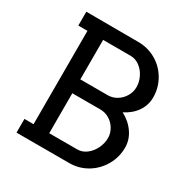

<svg xmlns="http://www.w3.org/2000/svg" viewBox="-169 -880 985 1019"><g transform="rotate(30 323.0 -370.5)"><path d="M609 -220Q609 -160 580 -109.5Q551 -59 501.5 -29.5Q452 0 393 0H70V-84H126V-656H70V-741L389 -740Q448 -740 497.5 -711.5Q547 -683 576 -633Q605 -583 605 -524Q605 -477 578.5 -438Q552 -399 504 -375Q552 -350 580.5 -308.5Q609 -267 609 -220ZM222 -656V-414H390Q420 -414 445.5 -430Q471 -446 486 -472Q501 -498 501 -527Q501 -559 486 -589Q471 -619 445.5 -637.5Q420 -656 390 -656ZM505 -218Q505 -246 490 -272Q475 -298 449.5 -313.5Q424 -329 394 -329H222V-84H394Q424 -84 449.5 -103.5Q475 -123 490 -154Q505 -185 505 -218Z"/></g></svg>

Font: Arvo
Style: Regular
Weight: 400
Designer: Anton Koovit (Cyrillic Expansion: Cyreal)
Foundry: Anton Koovit, Yassin Baggar
Version: Version 3.000